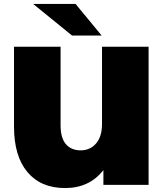

<svg xmlns="http://www.w3.org/2000/svg" viewBox="-20 -937 830 973"><path d="M733 -700H497V-310C497 -266 486.8 -232.5 466.5 -209.5C446.2 -186.5 420.3 -175 389 -175C357 -175 332 -185.5 314 -206.5C296 -227.5 287 -259.3 287 -302V-700H51V-295C51 -195.7 73.7 -119 119 -65C164.3 -11 228 16 310 16C392 16 456.7 -14.3 504 -75V0H733ZM148 -917 345 -757H495L363 -917Z"/></svg>

Font: Montserrat Custom Black
Style: Regular
Weight: 900
Designer: Julieta Ulanovsky
Foundry: Julieta Ulanovsky
Version: Version 7.200